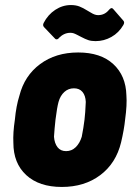

<svg xmlns="http://www.w3.org/2000/svg" viewBox="-20 -733 528 761"><path d="M33 -167Q31 -206 39 -259Q44 -313 57 -354Q77 -433 139 -479Q201 -525 290 -525Q379 -525 429 -479Q479 -433 481 -355Q484 -318 476 -260Q472 -220 460 -169Q440 -86 377.5 -39Q315 8 225 8Q135 8 84 -39Q33 -86 33 -167ZM304 -191Q311 -226 315 -259Q318 -283 320 -329Q319 -354 307 -368.5Q295 -383 273 -383Q251 -383 235 -368.5Q219 -354 212 -329Q206 -307 200 -259Q196 -223 194 -191Q196 -165 208 -149.5Q220 -134 242 -134Q264 -134 280 -149.5Q296 -165 304 -191ZM301 -587Q297 -589 287.5 -594Q278 -599 272 -601Q266 -603 259 -603Q234 -603 214 -583Q210 -577 204 -577Q200 -577 197 -581L155 -625Q148 -632 153 -642Q170 -675 199 -694Q228 -713 261 -713Q280 -713 294.5 -707.5Q309 -702 328 -690Q332 -688 340 -683Q348 -678 355 -675.5Q362 -673 369 -673Q395 -673 412 -694Q422 -706 429 -697L469 -651Q472 -648 472 -643Q472 -640 469 -634Q451 -603 421.5 -586.5Q392 -570 359 -570Q342 -570 330 -574Q318 -578 301 -587Z"/></svg>

Font: Barlow Semi Condensed ExtraBold
Style: Italic
Weight: 800
Width: 4
Italic angle: -7°
Designer: Jeremy Tribby
Foundry: Tribby Type
Version: Version 1.408